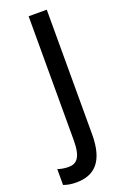

<svg xmlns="http://www.w3.org/2000/svg" viewBox="-230 -765 656 1015"><g transform="rotate(-20 98.0 -258.0)"><path d="M13 198C116 198 178 140 178 -13V-714H76V-16C76 80 48 107 3 107C-20 107 -40 103 -58 97V186C-38 194 -14 198 13 198Z"/></g></svg>

Font: Noto Sans Tamil Condensed Medium
Style: Regular
Weight: 500
Width: 3
Designer: Jelle Bosma - Monotype Design Team
Foundry: Monotype Imaging Inc.
Version: Version 2.004